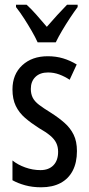

<svg xmlns="http://www.w3.org/2000/svg" viewBox="-20 -786 379 816"><path d="M307 -144Q307 -95 289 -60.5Q271 -26 237 -8Q203 10 155 10Q118 10 87 1.5Q56 -7 33 -20V-104Q55 -86 87 -74.5Q119 -63 152 -63Q187 -63 207 -83.5Q227 -104 227 -141Q227 -162 219 -178.5Q211 -195 193 -210Q175 -225 145 -242Q112 -263 86.5 -285Q61 -307 47 -336Q33 -365 33 -406Q33 -470 74.5 -508.5Q116 -547 183 -547Q218 -547 248 -538Q278 -529 306 -512L276 -447Q255 -461 232 -469.5Q209 -478 184 -478Q150 -478 130.5 -459Q111 -440 111 -408Q111 -387 119 -371Q127 -355 146 -340.5Q165 -326 196 -307Q229 -286 254 -264Q279 -242 293 -213.5Q307 -185 307 -144ZM140 -606Q130 -628 115 -654Q100 -680 83 -706.5Q66 -733 48 -756V-766H93Q112 -749 134.5 -723.5Q157 -698 179 -672Q205 -702 222.5 -721Q240 -740 265 -766H310V-756Q295 -736 277.5 -709.5Q260 -683 244 -656Q228 -629 217 -606Z"/></svg>

Font: Noto Sans ExtraCondensed
Style: Regular
Weight: 400
Width: 2
Designer: Monotype Design Team
Foundry: Monotype Imaging Inc.
Version: Version 2.013